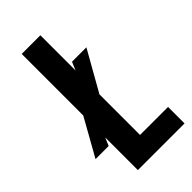

<svg xmlns="http://www.w3.org/2000/svg" viewBox="-246 -867 935 935"><g transform="rotate(-45 221.0 -400.0)"><path d="M110 0V-225L92.5 -183.5H2L110 -376V-800H238.5V-557.5L256.5 -600H355.5L238.5 -393V-113.5H431.5V0Z"/></g></svg>

Font: Big Shoulders
Style: Bold
Weight: 700
Designer: Patric King
Foundry: XO Type Co
Version: Version 2.002